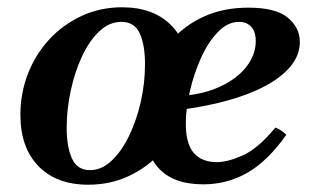

<svg xmlns="http://www.w3.org/2000/svg" viewBox="-20 -491 855 527"><path d="M36 -176Q36 -235 56.5 -288Q77 -341 114.5 -382Q152 -423 203.5 -447Q255 -471 315 -471Q402 -471 451 -420.5Q500 -370 500 -279Q500 -220 479.5 -167Q459 -114 422 -73Q385 -32 334 -8Q283 16 222 16Q135 16 85.5 -35Q36 -86 36 -176ZM163 -140Q163 -88 177.5 -56Q192 -24 227 -24Q259 -24 286.5 -50Q314 -76 334.5 -118.5Q355 -161 366.5 -212Q378 -263 378 -315Q378 -368 363.5 -399.5Q349 -431 313 -431Q280 -431 252.5 -405Q225 -379 205 -336Q185 -293 174 -241.5Q163 -190 163 -140ZM575 -46Q605 -46 646.5 -64.5Q688 -83 736 -141Q745 -137 752 -132.5Q759 -128 766 -121Q714 -48 658.5 -16.5Q603 15 538 15Q454 15 413.5 -31.5Q373 -78 373 -169Q373 -228 392.5 -282Q412 -336 449 -378.5Q486 -421 539.5 -445.5Q593 -470 662 -470Q737 -470 770 -442.5Q803 -415 803 -376Q803 -340 778 -309.5Q753 -279 708 -255Q663 -231 602.5 -214.5Q542 -198 470 -189L469 -227Q536 -231 583.5 -253Q631 -275 656.5 -308Q682 -341 682 -378Q682 -404 669.5 -417.5Q657 -431 636 -431Q605 -431 578 -403Q551 -375 531.5 -331.5Q512 -288 501 -240Q490 -192 490 -152Q490 -96 512 -71Q534 -46 575 -46Z"/></svg>

Font: Poltawski Nowy SemiBold
Style: Italic
Weight: 600
Italic angle: -12°
Version: Version 1.001;gftools[0.9.25]